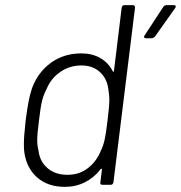

<svg xmlns="http://www.w3.org/2000/svg" viewBox="-20 -720 705 748"><path d="M465 -700H497Q506 -700 506 -690L422 -10Q420 0 411 0H379Q369 0 371 -10L377 -59Q377 -66 372 -61Q347 -28 311 -10Q275 8 233 8Q167 8 125.5 -28Q84 -64 75 -125Q73 -136 73 -159Q73 -188 80 -251Q86 -297 91.5 -325.5Q97 -354 105 -377Q128 -439 178.5 -475.5Q229 -512 297 -512Q339 -512 370.5 -494Q402 -476 419 -443Q420 -440 422 -440.5Q424 -441 424 -444L454 -690Q456 -700 465 -700ZM399 -251Q406 -306 406 -333Q406 -349 402 -373Q397 -414 369 -439.5Q341 -465 297 -465Q251 -465 214.5 -439.5Q178 -414 162 -374Q151 -354 144.5 -329.5Q138 -305 132 -252Q125 -199 125 -173Q125 -153 130 -133Q135 -91 165 -65Q195 -39 243 -39Q289 -39 322.5 -65Q356 -91 373 -133Q382 -151 387.5 -175Q393 -199 399 -251ZM544 -583 616 -693Q621 -700 629 -700H657Q663 -700 664.5 -696.5Q666 -693 662 -688L584 -578Q577 -571 571 -571H549Q543 -571 541.5 -574.5Q540 -578 544 -583Z"/></svg>

Font: Barlow Light
Style: Italic
Weight: 300
Italic angle: -7°
Designer: Jeremy Tribby
Foundry: Tribby Type
Version: Version 1.408